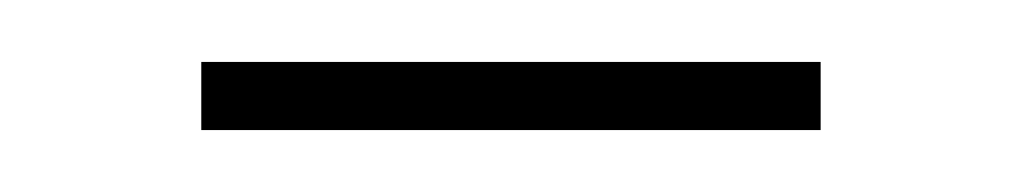

<svg xmlns="http://www.w3.org/2000/svg" viewBox="-20 -595 330 62"><path d="M45 -553V-575H245V-553Z"/></svg>

Font: Libre Caslon Display
Style: Regular
Weight: 400
Designer: Pablo Impallari, Rodrigo Fuenzalida
Foundry: Pablo Impallari, Rodrigo Fuenzalida
Version: Version 1.002